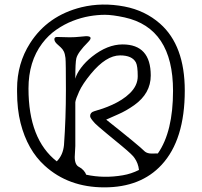

<svg xmlns="http://www.w3.org/2000/svg" viewBox="-20 -788 872 829"><path d="M53.7 -404.3Q53.7 -513.7 109.9 -601.6Q186 -720.7 332 -756.8Q420.9 -778.3 517.6 -759.8Q606.4 -742.7 670.9 -686Q777.8 -591.8 777.8 -397Q777.8 -184.1 677.7 -76.2Q587.9 21 430.7 21Q275.4 21 172.9 -72.8Q98.6 -140.1 68.8 -256.8Q53.7 -316.4 53.7 -391.6Q53.7 -397.9 53.7 -404.3ZM661.6 -125.5Q727.1 -219.2 727.1 -396Q727.1 -667 517.6 -712.9Q465.3 -724.1 433.1 -724.1Q400.9 -724.1 365.7 -718Q330.6 -711.9 294.2 -697.8Q257.8 -683.6 223.4 -659.9Q189 -636.2 162.1 -600.6Q103 -522 103 -405.8Q103 -186.5 225.1 -91.3Q252 -118.2 256.3 -161.6Q264.6 -277.8 264.6 -398.9Q264.6 -520 262.7 -537.6Q260.7 -555.2 255.6 -565.7Q250.5 -576.2 241.7 -584Q232.9 -591.8 225.6 -598.6Q214.8 -608.9 214.8 -618.7Q214.8 -628.4 226.6 -628.4L280.8 -627Q303.7 -627 325 -629.4Q346.2 -631.8 351.6 -631.8Q385.7 -631.8 360.4 -606.4Q315.9 -562 309.6 -536.1Q305.2 -518.6 305.2 -448.2Q310.5 -469.2 329.8 -495.1Q349.1 -521 377.4 -543.5Q443.8 -596.2 509.3 -596.2Q630.9 -596.2 630.9 -461.9Q630.9 -384.8 559.6 -334Q524.4 -309.1 489.7 -294.2Q455.1 -279.3 438.5 -271.5Q578.6 -160.6 606 -133.3Q616.7 -125 634.8 -125ZM305.2 -157.7 302.7 -110.4Q302.7 -75.7 321.8 -66.9Q332.5 -61.5 341.1 -51.8Q349.6 -42 352.1 -33.7Q428.7 -17.1 510.3 -31.2Q545.9 -37.1 580.1 -54.2Q576.7 -83.5 561 -105.5Q554.2 -117.7 506.8 -157Q459.5 -196.3 441.4 -210.9Q398.4 -246.6 390.6 -254.9Q369.1 -277.8 369.1 -286.6Q369.1 -302.7 386.5 -307.6Q403.8 -312.5 423.8 -319.3Q443.8 -326.2 464.8 -335.7Q485.8 -345.2 505.4 -357.7Q524.9 -370.1 540.5 -385.3Q574.7 -418.5 574.7 -458.5Q574.7 -502.9 566.9 -518.1Q550.8 -548.8 498.5 -548.8Q438 -548.8 372.1 -468.8Q336.4 -425.3 321.8 -393.1Q307.1 -360.8 305.2 -346.7Z"/></svg>

Font: Snowburst One
Style: Regular
Weight: 400
Designer: Annet Stirling
Foundry: Annet Stirling
Version: Version 1.001